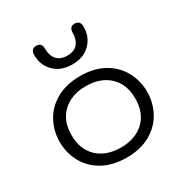

<svg xmlns="http://www.w3.org/2000/svg" viewBox="-177 -896 992 1041"><g transform="rotate(-30 318.5 -375.5)"><path d="M45 -245Q45 -313 76.5 -371.5Q108 -430 170 -465Q232 -500 319 -500Q406 -500 467.5 -465Q529 -430 560.5 -371.5Q592 -313 592 -245Q592 -177 560.5 -118.5Q529 -60 467.5 -25Q406 10 319 10Q232 10 170 -25Q108 -60 76.5 -118.5Q45 -177 45 -245ZM518 -245Q518 -335 463.5 -386Q409 -437 319 -437Q228 -437 173.5 -386Q119 -335 119 -245Q119 -155 173.5 -104Q228 -53 319 -53Q409 -53 463.5 -104Q518 -155 518 -245ZM161 -722Q161 -761 196 -761Q229 -761 229 -722Q229 -680 251 -655Q273 -630 316 -630Q359 -630 380.5 -655Q402 -680 402 -722Q402 -761 436 -761Q470 -761 470 -722Q470 -659 428.5 -617Q387 -575 316 -575Q245 -575 203 -617Q161 -659 161 -722Z"/></g></svg>

Font: Kodchasan
Style: Regular
Weight: 400
Version: Version 1.000; ttfautohint (v1.6)